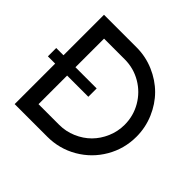

<svg xmlns="http://www.w3.org/2000/svg" viewBox="-169 -878 1059 1059"><g transform="rotate(45 360.0 -348.5)"><path d="M74.7 0V-315.9H18.1V-380.9H74.7V-696.8H329.1Q399.9 -696.8 464.4 -669.2Q528.8 -641.6 575.4 -595Q622.1 -548.3 649.7 -483.6Q677.2 -418.9 677.2 -348.1Q677.2 -253.4 630.6 -173.3Q584 -93.3 503.9 -46.6Q423.8 0 329.1 0ZM333.5 -315.9H168V-92.8H329.1Q380.9 -92.8 428.2 -113Q475.6 -133.3 509.8 -167.5Q543.9 -201.7 564.2 -249Q584.5 -296.4 584.5 -348.1Q584.5 -417.5 550.3 -476.3Q516.1 -535.2 457.3 -569.6Q398.4 -604 329.1 -604H168V-380.9H333.5Z"/></g></svg>

Font: Basically A Sans Serif Medium
Style: Regular
Weight: 500
Designer: Hyung-Suk Kim
Foundry: Mental Design
Version: 1.000